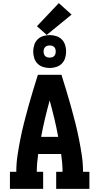

<svg xmlns="http://www.w3.org/2000/svg" viewBox="-20 -1217 640 1237"><path d="M44 0V-110H85Q85 -164 93 -217Q101 -270 111.5 -322.5Q122 -375 135 -426.5Q148 -478 162.5 -530Q177 -582 192.5 -633Q208 -684 224 -735H376Q392 -684 407.5 -633Q423 -582 437.5 -530Q452 -478 465 -426.5Q478 -375 488.5 -322.5Q499 -270 507 -217Q515 -164 515 -110H556V0H342V-110H383Q383 -139 380.5 -168Q378 -197 374 -225H226Q222 -197 219.5 -168Q217 -139 217 -110H258V0ZM245 -335H355Q344 -395 330 -453.5Q316 -512 300 -570Q284 -512 270 -453.5Q256 -395 245 -335ZM300 -779Q279 -779 258 -785.5Q237 -792 222 -807Q207 -822 200.5 -843Q194 -864 194 -885Q194 -906 200.5 -927Q207 -948 222 -963Q237 -978 258 -984.5Q279 -991 300 -991Q321 -991 342 -984.5Q363 -978 378 -963Q393 -948 399.5 -927Q406 -906 406 -885Q406 -864 399.5 -843Q393 -822 378 -807Q363 -792 342 -785.5Q321 -779 300 -779ZM300 -846Q308 -846 315.5 -848Q323 -850 329 -856Q335 -862 337 -869.5Q339 -877 339 -885Q339 -893 337 -900.5Q335 -908 329 -914Q323 -920 315.5 -922Q308 -924 300 -924Q292 -924 284.5 -922Q277 -920 271 -914Q265 -908 263 -900.5Q261 -893 261 -885Q261 -877 263 -869.5Q265 -862 271 -856Q277 -850 284.5 -848Q292 -846 300 -846ZM281 -992 218 -1048 359 -1197 441 -1123Z"/></svg>

Font: Iosevka Curly Slab XBdEx
Style: Regular
Weight: 800
Width: 7
Monospace: yes
Designer: Belleve Invis
Foundry: Belleve Invis
Version: Version 11.0.0; ttfautohint (v1.8.3)